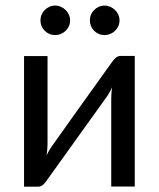

<svg xmlns="http://www.w3.org/2000/svg" viewBox="-20 -682 581 702"><path d="M67.9 0ZM67.9 0.5V-477.1H153.8V-154.8Q153.8 -145.5 152.8 -134.8Q151.9 -124 150.4 -113.3Q154.3 -122.6 158.9 -130.4Q163.6 -138.2 168 -145Q168.5 -146 178.5 -159.9Q188.5 -173.8 204.1 -195.8Q219.7 -217.8 239.7 -245.8Q259.8 -273.9 280.3 -302.7Q328.6 -370.6 390.1 -456.1Q395.5 -463.9 403.3 -470.7Q411.1 -477.5 420.9 -477.5H472.7V0H386.7V-322.3Q386.7 -331.1 387.5 -341.6Q388.2 -352.1 389.6 -362.8Q385.7 -353.5 381.3 -345.9Q377 -338.4 373 -332Q372.1 -331.1 362.3 -317.1Q352.5 -303.2 336.7 -281.2Q320.8 -259.3 300.8 -231.4Q280.8 -203.6 260.3 -174.8Q211.9 -106.9 150.4 -21.5Q145.5 -13.7 137.5 -6.6Q129.4 0.5 119.6 0.5ZM236.3 -607.4Q236.3 -596.2 231.9 -586.4Q227.5 -576.7 220 -569.3Q212.4 -562 202.4 -557.9Q192.4 -553.7 181.6 -553.7Q170.4 -553.7 160.6 -557.9Q150.9 -562 143.6 -569.3Q136.2 -576.7 132.1 -586.4Q127.9 -596.2 127.9 -607.4Q127.9 -618.7 132.1 -628.4Q136.2 -638.2 143.6 -645.5Q150.9 -652.8 160.6 -657.2Q170.4 -661.6 181.6 -661.6Q192.4 -661.6 202.4 -657.2Q212.4 -652.8 220 -645.5Q227.5 -638.2 231.9 -628.4Q236.3 -618.7 236.3 -607.4ZM417 -607.4Q417 -596.2 412.6 -586.4Q408.2 -576.7 400.6 -569.3Q393.1 -562 383.1 -557.9Q373 -553.7 362.3 -553.7Q351.1 -553.7 341.3 -557.9Q331.5 -562 324.2 -569.3Q316.9 -576.7 312.7 -586.4Q308.6 -596.2 308.6 -607.4Q308.6 -618.7 312.7 -628.4Q316.9 -638.2 324.2 -645.5Q331.5 -652.8 341.3 -657.2Q351.1 -661.6 362.3 -661.6Q373 -661.6 383.1 -657.2Q393.1 -652.8 400.6 -645.5Q408.2 -638.2 412.6 -628.4Q417 -618.7 417 -607.4Z"/></svg>

Font: Carlito
Style: Regular
Weight: 400
Designer: Lukasz Dziedzic
Foundry: tyPoland Lukasz Dziedzic
Version: Version 1.103; Beta1; all basic design good, some composites